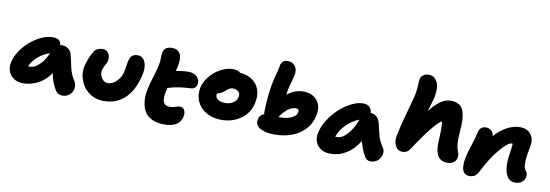

<svg xmlns="http://www.w3.org/2000/svg" viewBox="-63 -1296 5249 1834"><g transform="rotate(10 2561.0 -379.0)"><path d="M170.9 -81.1Q118.7 -81.1 81.3 -106.2Q43.9 -131.3 29.5 -171.6Q15.1 -211.9 24.9 -257.8Q39.6 -331.1 96.9 -402.8Q154.3 -474.6 231.7 -519.3Q309.1 -564 377.9 -564Q453.1 -564 459 -502.9Q461.4 -502.9 466.6 -503.4Q471.7 -503.9 474.1 -503.9Q513.7 -503.9 540.3 -481.7Q566.9 -459.5 573.2 -426.8Q580.1 -401.9 588.4 -362.3Q596.7 -322.8 602.3 -299.8Q607.9 -276.9 620.8 -245.1Q633.8 -213.4 652.8 -184.1Q666.5 -163.6 666.7 -137Q667 -110.4 655.8 -86.9Q644.5 -63.5 619.6 -47.1Q594.7 -30.8 562 -30.8Q516.6 -30.8 495.1 -65.9Q471.7 -105 457.8 -140.9Q443.8 -176.8 435.1 -225.1Q379.4 -147.9 310.8 -114.5Q242.2 -81.1 170.9 -81.1ZM211.9 -249Q252.9 -249 298.1 -291Q343.3 -333 377 -409.2Q313 -388.7 262.9 -345Q212.9 -301.3 191.9 -250Q197.8 -249 211.9 -249Z M960.4 -47.9Q922.9 -47.9 888.9 -57.6Q855 -67.4 829.6 -84Q804.2 -100.6 782.5 -123.3Q760.7 -146 747.8 -171.9Q734.9 -197.8 725.8 -225.8Q716.8 -253.9 716.3 -281.5Q715.8 -309.1 719.7 -335Q737.3 -419.4 784.7 -497.1Q794.4 -514.2 816.4 -525.1Q838.4 -536.1 862.8 -536.1Q902.3 -536.1 922.9 -506.6Q943.4 -477.1 933.6 -429.2Q931.2 -417.5 913.6 -385Q896 -352.5 892.6 -335Q885.3 -294.4 908.7 -258.8Q932.1 -223.1 968.8 -223.1Q1014.6 -223.1 1055.4 -265.4Q1096.2 -307.6 1106.4 -359.9Q1110.4 -379.4 1114.7 -409.9Q1119.1 -440.4 1122.6 -457Q1130.4 -496.6 1149.2 -515.9Q1168 -535.2 1206.5 -535.2Q1254.4 -535.2 1276.4 -487.3Q1298.3 -439.5 1284.7 -371.1Q1270.5 -301.8 1245.8 -246.3Q1221.2 -190.9 1190.4 -154.3Q1159.7 -117.7 1121.6 -93.3Q1083.5 -68.8 1043.7 -58.3Q1003.9 -47.9 960.4 -47.9Z M1568.4 71.8Q1499 71.8 1450.4 49.6Q1401.9 27.3 1377.4 -12.9Q1353 -53.2 1346.4 -110.1Q1339.8 -167 1354.5 -235.8Q1364.7 -285.6 1387.9 -359.1Q1411.1 -432.6 1419.4 -473.1Q1426.8 -506.3 1427.5 -546.1Q1428.2 -585.9 1430.7 -599.1Q1442.9 -661.1 1514.6 -661.1Q1632.8 -661.1 1601.6 -499Q1598.6 -482.9 1589.4 -451.2Q1657.7 -463.9 1710.4 -463.9Q1763.2 -463.9 1793.9 -433.3Q1824.7 -402.8 1816.4 -360.8Q1813.5 -342.3 1799.6 -328.4Q1785.6 -314.5 1766.6 -313Q1692.4 -309.1 1641.6 -301.3Q1590.8 -293.5 1537.6 -275.9Q1536.1 -269 1533.7 -256.6Q1531.2 -244.1 1529.8 -238.8Q1514.6 -165.5 1530.5 -134.3Q1546.4 -103 1591.8 -103Q1617.2 -103 1646 -112.5Q1674.8 -122.1 1686.5 -122.1Q1717.8 -122.1 1731.7 -96.9Q1745.6 -71.8 1738.8 -37.1Q1716.8 71.8 1568.4 71.8Z M2097.2 -65.9Q2011.2 -65.9 1948.5 -103.3Q1885.7 -140.6 1859.6 -201.9Q1833.5 -263.2 1847.2 -334Q1859.4 -393.1 1904.1 -446.8Q1948.7 -500.5 2008.5 -531.7Q2068.4 -563 2124.5 -563Q2174.8 -563 2196.3 -540Q2270.5 -534.2 2319.6 -498.3Q2368.7 -462.4 2386 -407.5Q2403.3 -352.5 2389.6 -287.1Q2369.1 -183.1 2288.1 -124.5Q2207 -65.9 2097.2 -65.9ZM2013.2 -304.2Q2006.3 -271 2032.5 -251Q2058.6 -231 2109.4 -231Q2152.3 -231 2184.8 -253.2Q2217.3 -275.4 2223.6 -310.1Q2230 -341.8 2210.2 -361.3Q2190.4 -380.9 2153.3 -380.9Q2140.6 -380.9 2127.4 -374.5Q2114.3 -368.2 2107.2 -362.5Q2100.1 -356.9 2078.6 -338.9Q2048.8 -312.5 2015.6 -308.1Q2015.1 -307.6 2014.4 -306.2Q2013.7 -304.7 2013.2 -304.2Z M2620.6 -16.1Q2583.5 -16.1 2550.5 -22.2Q2517.6 -28.3 2489.7 -41.3Q2461.9 -54.2 2448 -77.4Q2434.1 -100.6 2440.4 -130.9Q2449.2 -176.3 2493.2 -189.9Q2490.2 -201.7 2490.2 -215.8Q2491.7 -291 2499 -366.9Q2506.3 -442.9 2516.6 -490.2Q2525.4 -535.6 2540 -588.1Q2554.7 -640.6 2557.6 -664.1Q2560.1 -693.4 2578.1 -711.7Q2596.2 -730 2627.4 -730Q2671.9 -730 2698.2 -696.5Q2724.6 -663.1 2713.4 -606Q2710.9 -592.8 2696.5 -541.7Q2682.1 -490.7 2675.3 -457Q2667.5 -412.6 2667.5 -411.1Q2744.6 -469.2 2823.2 -469.2Q2908.7 -469.2 2956.5 -414.6Q3004.4 -359.9 2985.4 -263.2Q2969.7 -185.5 2917.5 -128.9Q2865.2 -72.3 2789.1 -44.2Q2712.9 -16.1 2620.6 -16.1ZM2779.3 -298.8Q2742.7 -298.8 2703.4 -268.8Q2664.1 -238.8 2630.4 -187H2648.4Q2709.5 -187 2755.6 -207.3Q2801.8 -227.5 2808.6 -263.2Q2812.5 -281.2 2805.9 -290Q2799.3 -298.8 2779.3 -298.8Z M3176.3 71.8Q3124 71.8 3086.7 47.4Q3049.3 22.9 3034.4 -16.6Q3019.5 -56.2 3029.3 -102.1Q3045.9 -185.5 3108.2 -268.3Q3170.4 -351.1 3253.2 -403.6Q3335.9 -456.1 3409.2 -456.1Q3445.3 -456.1 3467.5 -436Q3489.7 -416 3491.2 -378.9Q3527.3 -378.4 3552.5 -353.8Q3577.6 -329.1 3584 -295.9Q3588.9 -277.8 3598.4 -236.3Q3607.9 -194.8 3613.3 -175.8Q3618.7 -156.7 3632.6 -126Q3646.5 -95.2 3666 -67.9Q3675.3 -54.7 3677 -35.9Q3678.7 -17.1 3672.1 2.2Q3665.5 21.5 3652.8 38.6Q3640.1 55.7 3618.7 66.4Q3597.2 77.1 3571.3 77.1Q3534.2 77.1 3515.1 46.9Q3474.1 -22.9 3456.1 -100.1Q3347.7 71.8 3176.3 71.8ZM3217.3 -96.2Q3262.7 -96.2 3312 -148.4Q3361.3 -200.7 3397.9 -296.9Q3329.1 -271.5 3274.4 -216.6Q3219.7 -161.6 3197.3 -97.2Q3203.1 -96.2 3217.3 -96.2Z M3855 -65.9Q3808.6 -65.9 3785.9 -108.4Q3763.2 -150.9 3774.9 -210Q3795.9 -314.9 3834.7 -451.7Q3873.5 -588.4 3881.8 -629.9Q3890.1 -673.3 3891.6 -716.8Q3893.1 -760.3 3896 -775.9Q3900.9 -800.8 3921.9 -817.9Q3942.9 -835 3979 -835Q4001 -835 4020.3 -824Q4039.6 -813 4054.9 -788.8Q4070.3 -764.6 4073.5 -726.8Q4076.7 -689 4066.9 -634.8Q4060.5 -605 4025.9 -491.2Q4128.9 -627 4224.1 -627Q4274.4 -627 4305.7 -607.7Q4336.9 -588.4 4350.1 -552Q4363.3 -515.6 4366 -462.9Q4368.7 -410.2 4361.8 -342.8Q4359.4 -309.1 4359.1 -281.2Q4358.9 -253.4 4360.1 -236.6Q4361.3 -219.7 4365.2 -201.4Q4369.1 -183.1 4371.3 -176.5Q4373.5 -169.9 4379.4 -154.8Q4380.9 -150.4 4381.8 -147.9Q4389.2 -126 4384.8 -101.1Q4378.9 -72.3 4355.2 -54.7Q4331.5 -37.1 4293.9 -37.1Q4167 -37.1 4178.2 -227.1Q4186.5 -359.9 4176.8 -418Q4146.5 -403.8 4082.8 -325.7Q4019 -247.6 3934.1 -117.2Q3915.5 -88.4 3897.2 -77.1Q3878.9 -65.9 3855 -65.9Z M4963.4 37.1Q4897.5 37.1 4871.8 -39.6Q4846.2 -116.2 4872.6 -262.2Q4881.3 -311.5 4876.5 -326.2H4872.6Q4833 -326.2 4756.1 -233.9Q4679.2 -141.6 4612.3 -7.8Q4596.2 23.9 4575.2 37.4Q4554.2 50.8 4524.4 50.8Q4490.7 50.8 4472.2 29.5Q4453.6 8.3 4451.2 -28.3Q4448.7 -64.9 4457.5 -113.8Q4469.2 -170.4 4495.1 -246.6Q4521 -322.8 4530.8 -374Q4536.1 -400.9 4554.2 -417.5Q4572.3 -434.1 4599.6 -434.1Q4631.8 -434.1 4653.6 -414.8Q4675.3 -395.5 4678.7 -362.8Q4732.4 -425.3 4796.4 -459.2Q4860.4 -493.2 4919.4 -493.2Q4991.7 -493.2 5027.3 -447Q5063 -400.9 5049.3 -332Q5035.2 -259.8 5030 -215.1Q5024.9 -170.4 5029.1 -139.2Q5033.2 -107.9 5048.3 -90.8Q5067.4 -68.8 5060.5 -33.2Q5055.2 -2.9 5030.3 17.1Q5005.4 37.1 4963.4 37.1Z"/></g></svg>

Font: Shantell Sans Irregular Bouncy
Style: Italic
Weight: 800
Italic angle: -11.31°
Designer: Stephen Nixon, Anya Danilova, Shantell Martin
Foundry: Arrow Type
Version: Version 1.006;[9816181b4]